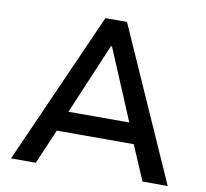

<svg xmlns="http://www.w3.org/2000/svg" viewBox="-78 -791 939 876"><g transform="rotate(10 391.0 -352.5)"><path d="M28 0 341 -705H441L754 0H637L552 -199L604 -161H177L228 -199L143 0ZM388 -583 239 -231 214 -255H567L541 -231L393 -583Z"/></g></svg>

Font: Nunito Sans 7pt SemiBold
Style: Regular
Weight: 600
Designer: Vernon Adams
Foundry: Vernon Adams
Version: Version 3.101;gftools[0.9.27]